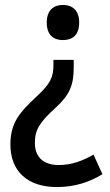

<svg xmlns="http://www.w3.org/2000/svg" viewBox="-20 -567 445 776"><path d="M300 -476C300 -525 273 -547 234 -547C197 -547 169 -526 169 -476C169 -425 197 -405 234 -405C274 -405 300 -426 300 -476ZM278 -325H196V-306C196 -254 184 -229 127 -176C59 -113 22 -70 22 17C22 124 90 189 210 189C282 189 342 169 394 137L358 58C313 83 271 100 217 100C156 100 121 68 121 11C121 -43 140 -72 204 -131C262 -183 278 -224 278 -295Z"/></svg>

Font: Noto Sans Khmer SemiCondensed Medium
Style: Regular
Weight: 500
Width: 4
Designer: Danh Hong and the Monotype Design Team
Foundry: Monotype Imaging Inc.
Version: Version 2.004